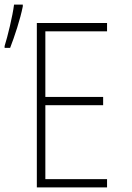

<svg xmlns="http://www.w3.org/2000/svg" viewBox="-53 -814 573 834"><path d="M-33 -614V-606H-9C10 -655 35 -730 46 -786V-794H8C2 -745 -20 -655 -33 -614ZM107 0H412V-36H144V-357H395V-393H144V-678H412V-714H107Z"/></svg>

Font: Noto Sans Mono ExtraCondensed ExtraLight
Style: Regular
Weight: 200
Width: 2
Designer: Monotype Design Team
Foundry: Monotype Imaging Inc.
Version: Version 2.014